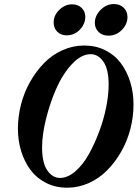

<svg xmlns="http://www.w3.org/2000/svg" viewBox="-20 -897 667 931"><path d="M505.4 -724.1Q476.6 -724.1 458.3 -741.7Q439.9 -759.3 439.9 -786.6Q439.9 -820.8 467.8 -849.1Q495.6 -877.4 532.7 -877.4Q561 -877.4 579.6 -859.6Q598.1 -841.8 598.1 -814.5Q598.1 -779.8 571 -752Q543.9 -724.1 505.4 -724.1ZM303.2 -725.6Q275.4 -725.6 257.8 -743.2Q240.2 -760.7 240.2 -788.1Q240.2 -822.8 267.6 -849.4Q294.9 -876 329.1 -876Q357.9 -876 375.7 -858.9Q393.6 -841.8 393.6 -814.9Q393.6 -780.8 367.2 -753.2Q340.8 -725.6 303.2 -725.6ZM305.7 13.2Q249.5 13.2 203.9 -9.8Q158.2 -32.7 128.7 -72Q99.1 -111.3 83 -162.8Q66.9 -214.4 66.9 -272.9Q66.9 -332 82 -390.9Q97.2 -449.7 126.2 -500.7Q155.3 -551.8 193.8 -591.3Q232.4 -630.9 283 -653.6Q333.5 -676.3 388.7 -676.3Q444.8 -676.3 490.5 -653.3Q536.1 -630.4 565.7 -591.1Q595.2 -551.8 611.3 -500Q627.4 -448.2 627.4 -390.1Q627.4 -331.1 612.3 -272.2Q597.2 -213.4 568.1 -162.4Q539.1 -111.3 500.2 -71.8Q461.4 -32.2 410.9 -9.5Q360.4 13.2 305.7 13.2ZM270.5 -34.2Q308.1 -34.2 345 -65.9Q381.8 -97.7 410.2 -148.2Q438.5 -198.7 460.9 -258.8Q483.4 -318.8 495.1 -378.4Q506.8 -438 506.8 -485.4Q506.8 -561.5 481.4 -597.9Q456.1 -634.3 419.4 -634.3Q373.5 -634.3 328.6 -585.9Q283.7 -537.6 252.9 -467.5Q222.2 -397.5 203.1 -320.1Q184.1 -242.7 184.1 -183.1Q184.1 -106.9 209.5 -70.6Q234.9 -34.2 270.5 -34.2Z"/></svg>

Font: Elstob 8pt
Style: Bold Italic
Weight: 700
Italic angle: -20°
Designer: Peter S. Baker
Version: Version 1.015